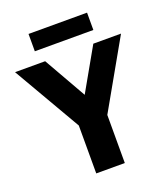

<svg xmlns="http://www.w3.org/2000/svg" viewBox="-196 -1042 1007 1156"><g transform="rotate(-20 307.5 -464.0)"><path d="M647.5 -740 402.5 -308V0H219.5V-307L-31.5 -740H161.5L316 -468.5L470 -740ZM123.5 -817.5V-928.5H498.5V-817.5Z"/></g></svg>

Font: Encode Sans Semi Condensed ExBd
Style: Regular
Weight: 800
Width: 4
Designer: Multiple Designers
Foundry: Impallari Type
Version: Version 2.000